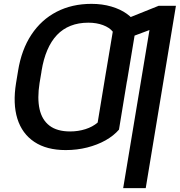

<svg xmlns="http://www.w3.org/2000/svg" viewBox="-20 -757 920 981"><path d="M636.7 -391.6 587.9 -94.7Q561 -63.5 519.3 -40Q477.5 -16.6 425.5 -3.4Q373.5 9.8 315.9 9.8Q218.3 9.8 155.5 -32Q92.8 -73.7 68.8 -150.4Q44.9 -227.1 62 -332.5L71.3 -388.7L191.9 -390.6L182.1 -332.5Q169.9 -254.9 182.1 -199.7Q194.3 -144.5 232.9 -115Q271.5 -85.4 338.4 -85.4Q379.9 -85.4 416.7 -97.2Q453.6 -108.9 479 -130.9L522 -391.6ZM677.2 -632.8 628.9 -341.8 513.7 -341.3 556.2 -595.2Q539.6 -616.2 506.3 -628.7Q473.1 -641.1 431.2 -641.1Q380.9 -641.1 340.8 -625.2Q300.8 -609.4 271.2 -578.4Q241.7 -547.4 221.9 -501.2Q202.1 -455.1 192.4 -395L183.1 -339.8H64L72.3 -395Q89.8 -503.4 140.4 -579.8Q190.9 -656.2 269.3 -696.8Q347.7 -737.3 447.3 -737.3Q502.4 -737.3 548.8 -723.6Q595.2 -710 628.2 -686.3Q661.1 -662.6 677.2 -632.8ZM878.9 -727.5 724.6 204.1H609.4L743.7 -603.5L606.4 -552.2L624.5 -660.6L791 -727.5Z"/></svg>

Font: Inter 20pt Medium
Style: Italic
Weight: 500
Italic angle: -9.3988°
Version: Version 4.001;git-66647c0bb